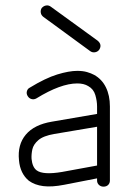

<svg xmlns="http://www.w3.org/2000/svg" viewBox="-20 -684 488 718"><path d="M367 14Q357 14 350 7.5Q343 1 343 -9V-17L220 7Q174 16 142 12Q110 8 88 -8Q72 -21 62.5 -40.5Q53 -60 51 -85Q45 -143 76.5 -180.5Q108 -218 174 -229L343 -258V-286Q343 -306 336.5 -328.5Q330 -351 310 -362Q294 -372 269 -372Q207 -372 116 -316Q107 -311 98 -313.5Q89 -316 84 -324Q78 -333 80.5 -342.5Q83 -352 91 -356Q150 -392 194 -405.5Q238 -419 269 -419Q290 -419 305.5 -414.5Q321 -410 332 -404Q361 -388 376 -357.5Q391 -327 391 -286V-9Q391 1 384.5 7.5Q378 14 367 14ZM212 -41 343 -65V-210L183 -183Q142 -176 123.5 -160Q105 -144 101 -125.5Q97 -107 98 -90Q101 -59 117 -47Q141 -29 212 -41ZM317 -493 142 -621Q134 -627 132.5 -636.5Q131 -646 136 -654Q143 -662 152.5 -663.5Q162 -665 170 -659L345 -532Q363 -517 351 -498Q345 -490 335 -488.5Q325 -487 317 -493Z"/></svg>

Font: Kurewa Gothic CJK TC Regular
Style: Regular
Weight: 400
Designer: Max Yao
Foundry: Max-Everyday
Version: Version 1.071; ttfautohint (v1.8.3)